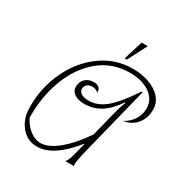

<svg xmlns="http://www.w3.org/2000/svg" viewBox="-199 -1033 1146 1197"><g transform="rotate(30 373.5 -434.0)"><path d="M747 -550Q747 -490 712.5 -447.5Q678 -405 618 -397Q659 -417 683.5 -454.5Q708 -492 708 -537Q708 -601 652.5 -640Q597 -679 509 -679Q382 -679 289.5 -602Q197 -525 149.5 -397.5Q102 -270 105 -123Q130 -74 167 -47Q204 -20 242 -20Q298 -20 367 -77Q436 -134 503 -233L544 -398Q553 -433 559.5 -454.5Q566 -476 576 -502L572 -504Q484 -368 358 -368Q311 -368 284.5 -386Q258 -404 258 -435Q258 -471 281.5 -493.5Q305 -516 342 -516Q367 -516 380 -504Q393 -492 392 -469Q374 -487 348 -487Q325 -487 311 -474Q297 -461 297 -442Q297 -423 316.5 -411Q336 -399 370 -399Q434 -399 491.5 -447Q549 -495 628 -613H636L506 -92Q493 -38 493 -14Q493 -6 495 0H433Q444 -14 451 -32Q458 -50 468 -92L483 -152H480Q351 10 234 10Q175 10 134.5 -27.5Q94 -65 78 -127Q73 -159 73 -190Q73 -324 129.5 -444Q186 -564 286.5 -637Q387 -710 513 -710Q574 -710 627.5 -691.5Q681 -673 714 -637Q747 -601 747 -550ZM476 -878H520L449 -740H433Z"/></g></svg>

Font: Srisakdi
Style: Regular
Weight: 400
Designer: Cadson Demak Co.,Ltd.
Foundry: Cadson Demak Co.,Ltd.
Version: Version 1.000